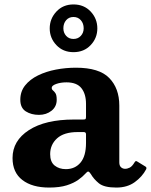

<svg xmlns="http://www.w3.org/2000/svg" viewBox="-20 -835 680 865"><path d="M311 -600Q264 -600 234 -631.8Q204 -663.5 204 -707Q204 -750.5 234 -782.8Q264 -815 311 -815Q358.5 -815 388.5 -783Q418.5 -751 418.5 -707Q418.5 -663.5 388.5 -631.8Q358.5 -600 311 -600ZM311 -659.5Q331.5 -659.5 344.2 -673.5Q357 -687.5 357 -707.5Q357 -729.5 344.2 -744Q331.5 -758.5 311 -758.5Q290.5 -758.5 278 -744Q265.5 -729.5 265.5 -707.5Q265.5 -687.5 278 -673.5Q290.5 -659.5 311 -659.5ZM36.5 -123Q36.5 -201 110.2 -248.8Q184 -296.5 313 -296.5H354.5Q363 -296.5 365.2 -298.5Q367.5 -300.5 367.5 -309.5V-367Q367.5 -411.5 346.8 -437.8Q326 -464 279.5 -464Q253.5 -464 233.2 -456.8Q213 -449.5 213 -439.5Q213 -432 218.5 -427.8Q224 -423.5 229.8 -415Q235.5 -406.5 235.5 -385.5Q235.5 -354.5 212 -336Q188.5 -317.5 155.5 -317.5Q121 -317.5 96.2 -333.2Q71.5 -349 71.5 -385.5Q71.5 -423 93.2 -450.2Q115 -477.5 151.2 -495.2Q187.5 -513 232 -521.5Q276.5 -530 322 -530Q427 -530 472.2 -483.5Q517.5 -437 517.5 -359.5V-103.5Q517.5 -88.5 525.2 -81.5Q533 -74.5 543.5 -74.5Q554 -74.5 564.8 -80Q575.5 -85.5 586.5 -104Q591.5 -112.5 598 -107.5L635.5 -84.5Q642 -80.5 638.5 -72.5Q621 -39 587.2 -14.5Q553.5 10 504.5 10H504Q449 10 425.5 -9.2Q402 -28.5 389.5 -50.5Q382.5 -61.5 377.8 -62Q373 -62.5 365.5 -53.5Q353.5 -40 333.2 -25.2Q313 -10.5 281 -0.2Q249 10 201.5 10Q125 10 80.8 -24Q36.5 -58 36.5 -123ZM206 -140.5Q206 -105.5 226.2 -89.2Q246.5 -73 276.5 -73Q318 -73 342.8 -102.5Q367.5 -132 367.5 -191V-230Q367.5 -240 357.5 -240H329.5Q268.5 -240 237.2 -211.8Q206 -183.5 206 -140.5Z"/></svg>

Font: Besley*
Style: Bold
Weight: 700
Designer: Owen Earl
Foundry: indestructible type*
Version: Version 2.000; ttfautohint (v1.8.3)